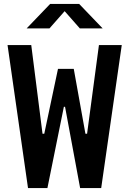

<svg xmlns="http://www.w3.org/2000/svg" viewBox="-20 -960 660 980"><path d="M18.5 -730 123 0H222L306 -415H312L389 0H496.5L601.5 -730H485L424.5 -277.5H416L356.5 -608.5H276L206 -277.5H197L139.5 -730ZM116 -815H232.5L310 -903L387.5 -815H504L384 -940H236Z"/></svg>

Font: Monaspace Neon SemiBold
Style: Regular
Weight: 600
Designer: Riley Cran & the Lettermatic Team
Foundry: Lettermatic
Version: Version 1.200 (Monaspace Neon)